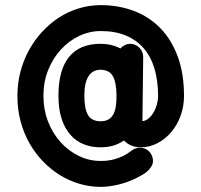

<svg xmlns="http://www.w3.org/2000/svg" viewBox="-20 -729 786 749"><path d="M449.7 -540Q455.1 -546.4 465.6 -552.2Q476.1 -558.1 488.3 -558.1Q498.5 -558.1 507.6 -554Q516.6 -549.8 523.7 -543Q530.8 -536.1 534.7 -526.6Q538.6 -517.1 538.6 -506.8L535.6 -256.3Q547.9 -257.3 558.8 -266.4Q569.8 -275.4 578.4 -289.3Q586.9 -303.2 591.8 -320.6Q596.7 -337.9 596.7 -354.5Q596.7 -412.6 583 -459.7Q569.3 -506.8 541.5 -539.6Q513.7 -572.3 471.7 -590.1Q429.7 -607.9 373 -607.9Q329.6 -607.9 289.3 -588.9Q249 -569.8 217.8 -536.1Q186.5 -502.4 168 -456.1Q149.4 -409.7 149.4 -354.5Q149.4 -302.2 167 -256.1Q184.6 -210 215.3 -175.5Q246.1 -141.1 286.6 -121.1Q327.1 -101.1 373 -101.1Q385.3 -101.1 399.2 -102.5Q413.1 -104 428.5 -108.4Q443.8 -112.8 460.7 -120.8Q477.5 -128.9 495.6 -143.1Q509.3 -152.8 525.4 -152.8Q536.6 -152.8 545.9 -148.9Q555.2 -145 562.3 -137.7Q569.3 -130.4 573 -121.1Q576.7 -111.8 576.7 -101.6Q576.7 -88.9 569.8 -78.4Q563 -67.9 553 -59.3Q543 -50.8 532.2 -45.2Q521.5 -39.6 514.2 -35.6Q497.1 -26.4 478.3 -19.8Q459.5 -13.2 441.4 -8.8Q423.3 -4.4 405.5 -2.2Q387.7 0 373 0Q331.1 0 290.8 -11.7Q250.5 -23.4 214.6 -45.4Q178.7 -67.4 148.2 -98.9Q117.7 -130.4 95.2 -169.7Q72.8 -209 60.3 -255.6Q47.9 -302.2 47.9 -354.5Q47.9 -402.8 59.3 -447.5Q70.8 -492.2 92 -531.5Q113.3 -570.8 143.1 -603.5Q172.9 -636.2 208.7 -659.7Q244.6 -683.1 286.4 -696Q328.1 -709 373 -709Q442.4 -709 502 -686.5Q561.5 -664.1 605.2 -619.4Q648.9 -574.7 673.3 -508.5Q697.8 -442.4 697.8 -354.5Q697.8 -314 684.6 -277.6Q671.4 -241.2 648.2 -213.9Q625 -186.5 594.2 -170.4Q563.5 -154.3 528.3 -154.3H527.3Q510.7 -154.3 494.4 -160.4Q478 -166.5 463.4 -180.7Q441.9 -166.5 419.9 -160.4Q397.9 -154.3 372.1 -154.3Q335.9 -154.3 305.9 -166.5Q275.9 -178.7 254.2 -203.6Q232.4 -228.5 220.2 -266.4Q208 -304.2 208 -356Q208 -456.1 249.5 -507.1Q291 -558.1 372.1 -558.1Q414.6 -558.1 449.7 -540ZM416 -438.5Q407.2 -448.7 396.2 -452.9Q385.3 -457 372.1 -457Q341.8 -457 325.4 -431.9Q309.1 -406.7 309.1 -356Q309.1 -303.7 323.7 -279.8Q338.4 -255.9 372.1 -255.9Q390.6 -255.9 402.6 -262.7Q414.6 -269.5 421.9 -282.7Q429.2 -295.9 431.9 -314.5Q434.6 -333 434.6 -356Q434.6 -380.4 430.4 -402.3Q426.3 -424.3 416 -438.5Z"/></svg>

Font: TGL 0-17
Style: Regular
Weight: 400
Designer: Peter Wiegel
Foundry: Peter Wiegel
Version: Version 1.003 2010